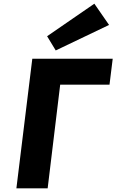

<svg xmlns="http://www.w3.org/2000/svg" viewBox="-20 -1021 630 1039"><path d="M234.9 -825 281.6 -748 570.2 -886 490.6 -1001ZM305.7 -562.9 237.9 -1.9H68.7L154.8 -703.1H589.9L572.6 -562.9Z"/></svg>

Font: Hussar
Style: BdSuprExtOblOne
Weight: 700
Foundry: Cannot Into Space Fonts
Version: Version 2.00